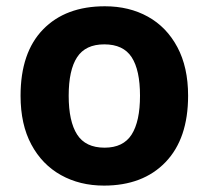

<svg xmlns="http://www.w3.org/2000/svg" viewBox="-20 -576 659 606"><path d="M573.7 -273.9Q573.7 -138.2 502.4 -64.2Q431.2 9.8 308.1 9.8Q231.9 9.8 172.4 -23.4Q112.8 -56.6 78.9 -119.9Q44.9 -183.1 44.9 -273.9Q44.9 -410.2 116 -483.2Q187 -556.2 311 -556.2Q387.7 -556.2 446.8 -523.4Q505.9 -490.7 539.8 -427.2Q573.7 -363.8 573.7 -273.9ZM196.8 -273.9Q196.8 -192.9 223.4 -151.4Q250 -109.9 310.1 -109.9Q369.1 -109.9 395.5 -151.4Q421.9 -192.9 421.9 -273.9Q421.9 -355 395.5 -395.5Q369.1 -436 309.1 -436Q250 -436 223.4 -395.5Q196.8 -355 196.8 -273.9Z"/></svg>

Font: Nokora
Style: Bold
Weight: 700
Designer: Danh Hong
Version: Version 8.000; ttfautohint (v1.8.3)